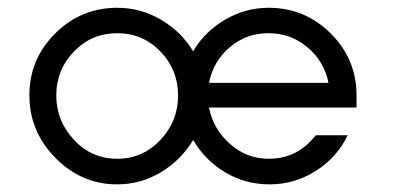

<svg xmlns="http://www.w3.org/2000/svg" viewBox="-20 -467 1052 498"><path d="M522 -252H832Q820.8 -308.1 777.3 -344.5Q733.9 -380.9 676.3 -380.9Q618.7 -380.9 575.9 -344.5Q533.2 -308.1 522 -252ZM171.9 -104.2Q217.8 -55.2 283.9 -55.2Q350.1 -55.2 396 -104Q441.9 -152.8 441.9 -219.5Q441.9 -286.1 396 -333.5Q350.1 -380.9 283.9 -380.9Q217.8 -380.9 171.9 -333.5Q126 -286.1 126 -219.7Q126 -153.3 171.9 -104.2ZM904.8 -219.2V-188H522Q533.2 -131.8 576.7 -93.5Q620.1 -55.2 676.8 -55.2Q752 -55.2 798.8 -116.2H881.8Q854 -58.1 798.6 -23.4Q743.2 11.2 679.4 11.2Q615.7 11.2 563.5 -20.3Q511.2 -51.8 481 -104Q450.2 -52.2 397.7 -20.5Q345.2 11.2 284.2 11.2Q191.4 11.2 123.8 -57.4Q56.2 -126 56.2 -219.7Q56.2 -313.5 123 -380.1Q189.9 -446.8 284.2 -446.8Q345.2 -446.8 397.7 -415.8Q450.2 -384.8 481 -334Q510.7 -384.8 563.5 -415.8Q616.2 -446.8 676.8 -446.8Q771 -446.8 837.9 -380.1Q904.8 -313.5 904.8 -219.2Z"/></svg>

Font: Arcon-Regular
Style: Regular
Weight: 400
Designer: M. Zarth
Foundry: martin zarth - visuelle & digitale kommunikation
Version: Version 1.131;PS 001.131;hotconv 1.0.70;makeotf.lib2.5.58329